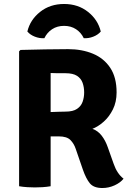

<svg xmlns="http://www.w3.org/2000/svg" viewBox="-20 -936 655 965"><path d="M566 -471.5Q566 -423.5 547.5 -386.2Q529 -349 501 -324.2Q473 -299.5 444.5 -288.5Q472.5 -278.5 491.2 -254Q510 -229.5 521.5 -196.5L551.5 -112Q559.5 -88.5 572 -69.5Q584.5 -50.5 601 -38Q585.5 -18 556 -4.5Q526.5 9 494.5 9Q451.5 9 432 -14.2Q412.5 -37.5 396.5 -83.5L360.5 -188Q352 -214 334 -232.2Q316 -250.5 276 -250.5H169.5V-370Q189 -371 217.8 -372.2Q246.5 -373.5 272.2 -374.2Q298 -375 309 -375Q347 -375 367.2 -388.8Q387.5 -402.5 395.2 -424.5Q403 -446.5 403 -471.5Q403 -497.5 395.2 -519.5Q387.5 -541.5 367.2 -554.8Q347 -568 309 -568Q298.5 -568 286.8 -568Q275 -568 262 -568.2Q249 -568.5 234.5 -569V0Q214.5 3.5 193 4.8Q171.5 6 155 6Q140.5 6 118 4.8Q95.5 3.5 76 0V-678L83 -685Q147 -686.5 206.2 -687.8Q265.5 -689 322.5 -689Q392 -689 447.2 -666Q502.5 -643 534.2 -595Q566 -547 566 -471.5ZM486.5 -777.5Q472.5 -761 449 -751.8Q425.5 -742.5 401 -744Q387.5 -772.5 362 -789.2Q336.5 -806 302 -806Q267.5 -806 242 -789.2Q216.5 -772.5 203 -744Q178.5 -742.5 155 -751.8Q131.5 -761 117.5 -777.5Q131.5 -836.5 181.5 -876.2Q231.5 -916 302 -916Q372.5 -916 422.5 -876.2Q472.5 -836.5 486.5 -777.5Z"/></svg>

Font: Signika SC
Style: Regular
Weight: 300
Designer: Anna Giedryś
Foundry: Anna Giedryś
Version: Version 2.000